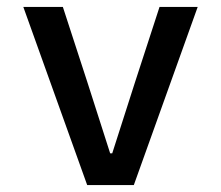

<svg xmlns="http://www.w3.org/2000/svg" viewBox="-20 -536 640 556"><path d="M367.5 0H232.5L47.5 -516H162L233 -298L299 -92H305L371 -298L442 -516H552.5Z"/></svg>

Font: Lilex Medium
Style: Regular
Weight: 500
Designer: Mike Abbink, Paul van der Laan, Pieter van Rosmalen, Mikhael Khrustik
Foundry: Mikhael Khrustik
Version: Version 1.100